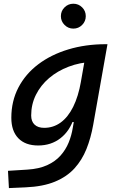

<svg xmlns="http://www.w3.org/2000/svg" viewBox="-20 -755 626 1010"><path d="M26.9 234.4 22 143.6 124.5 137.2Q185.5 133.3 228.3 113.8Q271 94.2 298.3 63.5Q325.7 32.7 341.1 -4.9Q356.4 -42.5 362.8 -82.5L427.7 -450.7L541.5 -522.5H545.4L470.2 -98.1Q458 -29.3 434.8 28.8Q411.6 86.9 371.6 130.9Q331.5 174.8 268.8 200.7Q206.1 226.6 114.7 230.5ZM468.8 -429.7Q400.4 -426.8 341.3 -404.3Q282.2 -381.8 238 -344Q193.8 -306.2 168.9 -256.1Q144 -206.1 144 -147.5Q144 -116.2 161.9 -99.4Q179.7 -82.5 212.4 -82.5Q260.7 -82.5 299.3 -110.6Q337.9 -138.7 365 -193.1Q392.1 -247.6 405.8 -325.7L409.2 -345.2L459.5 -304.2L402.8 -112.8H346.2L369.6 -136.2Q347.7 -66.4 298.3 -28.1Q249 10.3 180.7 10.3Q113.3 10.3 76.4 -27.8Q39.6 -65.9 39.6 -135.3Q39.6 -223.1 76.9 -294.7Q114.3 -366.2 181.6 -417Q249 -467.8 339.6 -495.1Q430.2 -522.5 536.1 -522.5H544.9ZM365.7 -604.5Q338.9 -604.5 319.6 -623.8Q300.3 -643.1 300.3 -669.9Q300.3 -697.3 319.6 -716.3Q338.9 -735.4 365.7 -735.4Q393.1 -735.4 412.1 -716.3Q431.2 -697.3 431.2 -669.9Q431.2 -643.1 412.1 -623.8Q393.1 -604.5 365.7 -604.5Z"/></svg>

Font: Cascadia Code
Style: Italic
Weight: 400
Italic angle: -10°
Designer: Aaron Bell
Foundry: Saja Typeworks
Version: Version 2407.024